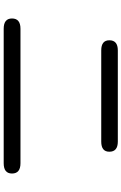

<svg xmlns="http://www.w3.org/2000/svg" viewBox="171 -869 658 1040"><g transform="rotate(90 500.0 -349.0)"><path d="M80.1 -85Q80.1 -130.9 135.7 -130.9H864.3Q919.9 -130.9 919.9 -85Q919.9 -40 864.3 -40H135.7Q80.1 -40 80.1 -85ZM252.9 -658.2H747.1Q801.8 -658.2 801.8 -612.3Q801.8 -568.4 747.1 -568.4H252.9Q198.2 -568.4 198.2 -612.3Q198.2 -658.2 252.9 -658.2Z"/></g></svg>

Font: jf-openhuninn-2.0
Style: Regular
Weight: 400
Designer: [Kosugi Maru]
Designed by MOTOYA      

[Varela Round]
Joe Prince (Latin component); Avraham Cornfeld (Hebrew component)
Foundry: justfont CO.,LTD.
Version: 2.0